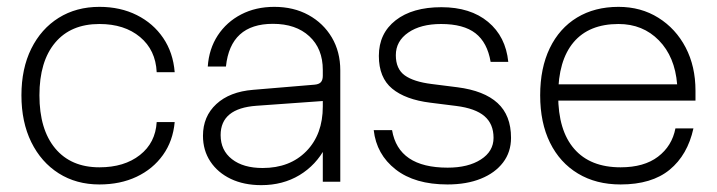

<svg xmlns="http://www.w3.org/2000/svg" viewBox="-20 -530 2091 560"><path d="M42.5 -252Q42.5 -174 71.2 -115.5Q100 -57 151.2 -24.5Q202.5 8 270 8Q331 8 378.5 -14.5Q426 -37 455.2 -77.8Q484.5 -118.5 489.5 -174H437Q433.5 -113.5 388 -77.8Q342.5 -42 270 -42Q187 -42 141 -97.2Q95 -152.5 95 -252Q95 -351 140.8 -405.5Q186.5 -460 270 -460Q343 -460 388.5 -422Q434 -384 437 -319.5H489.5Q485 -376.5 456 -419.2Q427 -462 379 -486Q331 -510 270 -510Q202.5 -510 151.2 -478Q100 -446 71.2 -388Q42.5 -330 42.5 -252Z M972.5 -325Q972.5 -379 947.8 -420.8Q923 -462.5 879.8 -486.2Q836.5 -510 780 -510Q726 -510 683.5 -488Q641 -466 615.2 -426.8Q589.5 -387.5 586 -336H639Q652 -460.5 776 -460.5Q843 -460.5 882.2 -424.2Q921.5 -388 921.5 -326V0H972.5ZM956.5 -219.5H921.5Q921.5 -138 873.5 -89Q825.5 -40 746 -40Q689.5 -40 656.5 -65.8Q623.5 -91.5 623.5 -136Q623.5 -214 728 -221.5L923.5 -235.5L921.5 -309Q921.5 -296.5 915.8 -290.2Q910 -284 897 -283L718 -268Q650 -262.5 611 -226.5Q572 -190.5 572 -134Q572 -91.5 593.5 -59Q615 -26.5 653.2 -8.2Q691.5 10 742 10Q805 10 853.5 -19.2Q902 -48.5 929.2 -100.2Q956.5 -152 956.5 -219.5Z M1310.5 -221Q1366.5 -214 1393 -191.2Q1419.5 -168.5 1419.5 -128Q1419.5 -88.5 1382.5 -64.8Q1345.5 -41 1285.5 -41Q1142 -41 1123.5 -150.5H1070Q1078 -79.5 1134 -35.8Q1190 8 1285 8Q1341 8 1382.5 -8.8Q1424 -25.5 1447.2 -56Q1470.5 -86.5 1470.5 -128Q1470.5 -193.5 1431.2 -229.5Q1392 -265.5 1314 -275.5L1239 -285Q1186.5 -291.5 1160.5 -310.2Q1134.5 -329 1134.5 -369Q1134.5 -410 1170.8 -435Q1207 -460 1266.5 -460Q1332 -460 1366.8 -433Q1401.5 -406 1411 -349.5H1462.5Q1455 -423.5 1403.5 -466.2Q1352 -509 1267.5 -509Q1183 -509 1134 -470.8Q1085 -432.5 1085 -367Q1085 -303.5 1123.8 -271.5Q1162.5 -239.5 1235 -230.5Z M1555.5 -252Q1555.5 -172 1584.2 -113.8Q1613 -55.5 1665.8 -23.8Q1718.5 8 1790 8Q1881 8 1933.2 -35Q1985.5 -78 2002.5 -155.5H1950Q1940 -104 1899.2 -73Q1858.5 -42 1790 -42Q1701.5 -42 1654.8 -95.8Q1608 -149.5 1608 -252Q1608 -353.5 1653 -406.8Q1698 -460 1784 -460Q1855 -460 1901.8 -412.2Q1948.5 -364.5 1955 -284H1599.5V-236.5H2008.5V-265.5Q2008.5 -336.5 1979.8 -391.5Q1951 -446.5 1900.2 -478.2Q1849.5 -510 1784 -510Q1714.5 -510 1663 -478.8Q1611.5 -447.5 1583.5 -389.5Q1555.5 -331.5 1555.5 -252Z"/></svg>

Font: Overused Grotesk Light
Style: Regular
Weight: 300
Designer: RandomMaerks
Version: Version 0.005